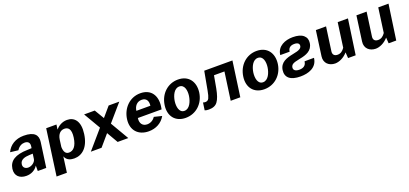

<svg xmlns="http://www.w3.org/2000/svg" viewBox="29 -1555 5806 2727"><g transform="rotate(-20 2932.5 -191.5)"><path d="M170 10C242 10 305 -21 344 -82V0H472L524 -373C538 -473 488 -540 325 -540C202 -540 108 -480 66 -385L186 -371C220 -424 264 -443 304 -443C358 -443 383 -413 376 -363L372 -335L309 -332C123 -328 32 -268 16 -153C1 -48 70 10 170 10ZM236 -92C190 -92 156 -120 163 -168C172 -235 240 -251 309 -254L361 -256L350 -177C343 -133 288 -92 236 -92Z M724 165 756 -71C782 -2 846 10 895 10C1014 10 1117 -76 1143 -269C1169 -454 1093 -540 980 -540C900 -540 841 -495 809 -457L819 -530H664L568 165ZM852 -94C804 -94 777 -129 775 -206L789 -311C801 -394 845 -435 903 -435C959 -435 1004 -399 986 -271C968 -144 916 -94 852 -94Z M1550 -277 1769 -530H1608L1484 -385L1398 -530H1237L1385 -277L1146 0H1308L1453 -169L1551 0H1712Z M2296 -221 2303 -263C2325 -422 2250 -540 2088 -540C1927 -540 1809 -417 1787 -259C1764 -94 1864 10 2021 10C2128 10 2220 -38 2272 -130L2155 -159C2129 -118 2085 -91 2033 -91C1964 -91 1925 -142 1937 -221ZM1952 -324C1960 -389 2001 -446 2075 -446C2146 -446 2173 -394 2164 -324Z M2579 10C2737 10 2857 -104 2880 -262C2902 -424 2816 -540 2657 -540C2504 -540 2380 -428 2357 -262C2334 -103 2422 10 2579 10ZM2595 -90C2515 -90 2500 -188 2511 -268C2523 -348 2564 -441 2642 -441C2721 -441 2738 -348 2727 -268C2715 -187 2674 -90 2595 -90Z M3161 -422H3319L3260 0H3405L3479 -530H3053L3001 -248C2992 -197 2982 -162 2971 -139C2960 -117 2942 -106 2918 -106C2903 -106 2892 -108 2882 -112L2866 1C2881 8 2903 11 2928 11C2989 11 3033 -7 3060 -45C3088 -82 3110 -145 3127 -234Z M3767 10C3925 10 4045 -104 4068 -262C4090 -424 4004 -540 3845 -540C3692 -540 3568 -428 3545 -262C3522 -103 3610 10 3767 10ZM3783 -90C3703 -90 3688 -188 3699 -268C3711 -348 3752 -441 3830 -441C3909 -441 3926 -348 3915 -268C3903 -187 3862 -90 3783 -90Z M4580 -169 4437 -168 4436 -160C4427 -102 4383 -81 4329 -81C4266 -81 4240 -108 4245 -145C4248 -165 4258 -181 4276 -192C4293 -203 4330 -214 4388 -225C4486 -243 4581 -276 4596 -387C4603 -434 4590 -473 4556 -503C4521 -533 4468 -548 4394 -548C4281 -548 4160 -499 4144 -374L4143 -369H4285L4286 -375C4292 -422 4325 -450 4382 -450C4411 -450 4430 -445 4442 -434C4453 -425 4457 -411 4455 -394C4452 -377 4442 -363 4423 -352C4404 -341 4370 -330 4318 -321C4219 -301 4119 -272 4102 -158C4087 -49 4157 15 4313 15C4432 15 4559 -26 4579 -160Z M4837 10C4894 10 4969 -20 5028 -88L5034 0H5149L5225 -530H5070L5019 -161C4991 -121 4960 -95 4912 -95C4860 -95 4838 -126 4844 -170L4894 -530H4740L4688 -152C4674 -50 4747 9 4837 10Z M5450 10C5507 10 5582 -20 5641 -88L5647 0H5762L5838 -530H5683L5632 -161C5604 -121 5573 -95 5525 -95C5473 -95 5451 -126 5457 -170L5507 -530H5353L5301 -152C5287 -50 5360 9 5450 10Z"/></g></svg>

Font: Cheyenne Sans
Style: Bold Italic
Weight: 700
Italic angle: -8.13011°
Designer: The Public Sans project authors (U.S. Web Design System), Libre Franklin designed by Pablo Impallari and Rodrigo Fuenzal
Foundry: The Cheyenne Sans Project Authors
Version: Version 2.007